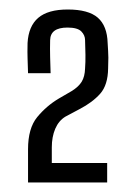

<svg xmlns="http://www.w3.org/2000/svg" viewBox="-20 -824 276 404"><path d="M39 -440Q39 -461.5 39 -478Q39 -494.5 39 -510Q39 -554 58.2 -577.5Q77.5 -601 103.5 -616.5L131 -632.5Q145.5 -641.5 152 -652.2Q158.5 -663 159 -680Q160 -693 159.8 -708.5Q159.5 -724 159 -739.5Q159 -750 151 -758Q143 -766 122 -766Q86 -766 85.5 -739.5Q85 -721.5 85.5 -703.5Q86 -685.5 86.5 -670H39Q38.5 -691 38 -701.5Q37.5 -712 38 -733.5Q40 -769 60.5 -786.5Q81 -804 122.5 -804Q166 -804 185.8 -786.8Q205.5 -769.5 206.5 -733.5Q207 -723 207.5 -716.8Q208 -710.5 208 -702.8Q208 -695 207.5 -680Q207 -645 190.8 -626.8Q174.5 -608.5 147.5 -594.5L117.5 -578.5Q103.5 -570 96.2 -553Q89 -536 89 -514V-481H205.5V-440Z"/></svg>

Font: Big Shoulders Text Thin Light
Style: Regular
Weight: 300
Version: Version 2.002